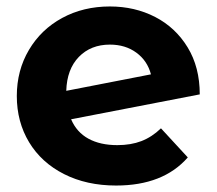

<svg xmlns="http://www.w3.org/2000/svg" viewBox="-20 -566 671 594"><path d="M478 -169 561 -79Q485 8 339 8Q248 8 178 -27.5Q108 -63 70 -126Q32 -189 32 -269Q32 -348 69.5 -411.5Q107 -475 172.5 -510.5Q238 -546 320 -546Q397 -546 460 -513.5Q523 -481 560.5 -419.5Q598 -358 598 -274L200 -197Q217 -157 253.5 -137Q290 -117 343 -117Q385 -117 417.5 -129.5Q450 -142 478 -169ZM185 -285 447 -336Q436 -378 402 -403Q368 -428 320 -428Q261 -428 224 -390Q187 -352 185 -285Z"/></svg>

Font: Montserrat Alternates
Style: Bold
Weight: 700
Designer: Julieta Ulanovsky
Foundry: Julieta Ulanovsky
Version: Version 7.200